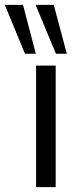

<svg xmlns="http://www.w3.org/2000/svg" viewBox="-70 -773 328 793"><path d="M79 0H160V-502H79ZM161 -551H206L152 -753H77ZM33 -551H78L25 -753H-50Z"/></svg>

Font: Poppy and Pepper
Style: Regular
Weight: 400
Designer: Thy Ha
Foundry: Thy Ha
Version: Version 0.001;Glyphs 3.2 (3227)